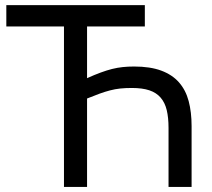

<svg xmlns="http://www.w3.org/2000/svg" viewBox="-20 -736 833 756"><path d="M550.3 -715.8V-631.8H322.8V-428.2Q352.1 -441.4 376 -450.2Q399.9 -459 421.1 -464.4Q442.4 -469.7 463.4 -471.9Q484.4 -474.1 507.8 -474.1Q571.3 -474.1 614.7 -458Q658.2 -441.9 684.8 -411.6Q711.4 -381.3 722.9 -337.9Q734.4 -294.4 734.4 -239.7V0H643.6V-232.4Q643.6 -272.9 636.5 -302.5Q629.4 -332 612.5 -351.6Q595.7 -371.1 568.1 -380.4Q540.5 -389.6 499 -389.6Q474.1 -389.6 453.6 -387.5Q433.1 -385.3 413.3 -380.1Q393.6 -375 372.1 -367.2Q350.6 -359.4 322.8 -348.1V0H231.9V-631.8H4.9V-715.8Z"/></svg>

Font: Arian AMU
Style: Regular
Weight: 400
Designer: Ruben Hakobyan (Tarumian)
Foundry: Ruben Hakobyan (Tarumian)
Version: Version 4.003